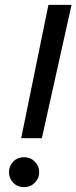

<svg xmlns="http://www.w3.org/2000/svg" viewBox="-20 -760 314 789"><path d="M152 -192H67L179 -740H274ZM79 9Q52 9 34.5 -9Q17 -27 17 -52Q17 -78 34.5 -96Q52 -114 79 -114Q105 -114 123 -96Q141 -78 141 -52Q141 -27 123 -9Q105 9 79 9Z"/></svg>

Font: Be Vietnam Pro Variable Thin
Style: Italic
Weight: 100
Italic angle: -12°
Designer: Lam Bao, Tony Le, Vietanh Nguyen
Foundry: Yellow Type Foundry
Version: Version 1.002